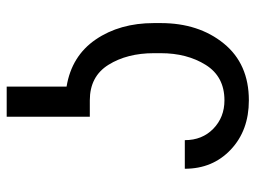

<svg xmlns="http://www.w3.org/2000/svg" viewBox="-115 -463 764 574"><g transform="rotate(90 267.0 -176.0)"><path d="M329 186H239V7Q147.5 -8 98.2 -80Q49 -152 49 -254V-274.5Q49 -388 110 -463Q171 -538 280 -538Q370 -538 427.2 -484Q484.5 -430 484.5 -346.5H399Q399 -398.5 364.8 -431.8Q330.5 -465 280 -465Q209 -465 174 -409Q139 -353 139 -274.5V-254Q139 -174 173.8 -118.2Q208.5 -62.5 280 -62.5H329Z"/></g></svg>

Font: Roberto Sans
Style: Regular
Weight: 400
Designer: Google (font) & Cristiano Sobral (main changes)
Version: Version 1.500; ttfautohint (v1.8.4.7-5d5b-dirty)